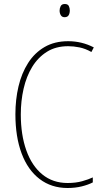

<svg xmlns="http://www.w3.org/2000/svg" viewBox="-20 -930 515 960"><path d="M321 -699Q259 -699 214.5 -671Q170 -643 141 -595.5Q112 -548 98 -486.5Q84 -425 84 -358Q84 -256 111.5 -178.5Q139 -101 191.5 -58Q244 -15 318 -15Q359 -15 391 -24Q423 -33 444 -43V-18Q421 -6 388.5 2Q356 10 318 10Q237 10 178 -35Q119 -80 88 -163Q57 -246 57 -359Q57 -432 72.5 -498Q88 -564 120.5 -615Q153 -666 203 -695Q253 -724 321 -724Q389 -724 449 -693L437 -670Q407 -687 377.5 -693Q348 -699 321 -699ZM304 -910Q319 -910 324 -900Q329 -890 329 -878Q329 -863 323 -853.5Q317 -844 303 -844Q290 -844 284 -854Q278 -864 278 -877Q278 -889 283.5 -899.5Q289 -910 304 -910Z"/></svg>

Font: Noto Sans Lao Looped Condensed Thin
Style: Regular
Weight: 100
Width: 3
Designer: Mark Frömberg, Ben Mitchell
Foundry: The Fontpad Ltd
Version: Version 1.002; ttfautohint (v1.8.4.7-5d5b)